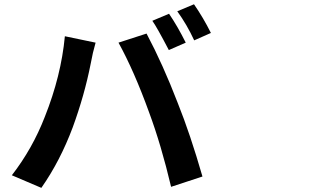

<svg xmlns="http://www.w3.org/2000/svg" viewBox="-20 -863 1540 909"><path d="M780.3 -797.9Q820.3 -739.3 859.4 -661.1L779.3 -626Q721.7 -736.3 701.2 -764.6ZM898.4 -842.8Q942.4 -779.3 978.5 -707L899.4 -671.9Q865.2 -746.1 819.3 -809.6ZM192.4 -310.5Q269.5 -503.9 287.1 -691.4L432.6 -661.1Q418.9 -614.3 409.2 -560.5Q379.9 -412.1 324.2 -259.8Q264.6 -100.6 175.8 26.4L36.1 -33.2Q133.8 -159.2 192.4 -310.5ZM685.5 -332Q615.2 -526.4 541 -661.1L673.8 -704.1Q751 -558.6 821.3 -376Q880.9 -227.5 938.5 -27.3L790 21.5Q743.2 -176.8 685.5 -332Z"/></svg>

Font: Bpmf Zihi Sans Bold
Style: Bold
Weight: 700
Foundry: But Ko
Version: Version 1.320